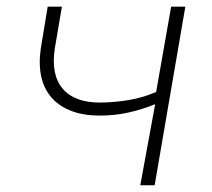

<svg xmlns="http://www.w3.org/2000/svg" viewBox="-20 -548 627 568"><path d="M437.5 0 528.3 -528.3H486.3L441.9 -275.9Q403.3 -259.3 361.8 -252.2Q320.3 -245.1 278.3 -244.6Q239.7 -244.1 211.2 -254.6Q182.6 -265.1 165.5 -285.6Q147.9 -306.2 142.1 -335.9Q136.2 -365.7 142.1 -404.3L163.1 -528.3H121.1L100.6 -404.3Q93.8 -356.4 102.5 -319.3Q111.3 -282.2 134.8 -256.8Q157.7 -231.9 193.8 -218.8Q230 -205.6 277.8 -206.1Q319.3 -206.1 359.9 -215.1Q400.4 -224.1 439 -239.7L395 0Z"/></svg>

Font: Roboto Mono ExtraLight
Style: Italic
Weight: 250
Italic angle: -10°
Monospace: yes
Designer: Google
Version: Version 3.000